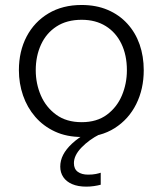

<svg xmlns="http://www.w3.org/2000/svg" viewBox="-20 -526 637 752"><path d="M300.5 10.5Q241 10.5 195.2 -10.8Q149.5 -32 118 -68.5Q86.5 -105 70.2 -152.2Q54 -199.5 54 -251Q54 -325 84.2 -382.8Q114.5 -440.5 169.8 -473.5Q225 -506.5 299.5 -506.5Q357 -506.5 402 -487.2Q447 -468 478.8 -433.2Q510.5 -398.5 526.8 -352Q543 -305.5 543 -251Q543 -177.5 513.5 -118.2Q484 -59 429.2 -24.2Q374.5 10.5 300.5 10.5ZM300 -47.5Q359.5 -47.5 398.8 -76.8Q438 -106 457.5 -152.2Q477 -198.5 477 -251Q477 -310 455.5 -354.5Q434 -399 394.2 -423.8Q354.5 -448.5 300 -448.5Q241.5 -448.5 201.2 -422.2Q161 -396 140.5 -351Q120 -306 120 -251Q120 -198.5 140 -152.2Q160 -106 200 -76.8Q240 -47.5 300 -47.5ZM318 205Q285.5 205 262.8 195.2Q240 185.5 228 167.8Q216 150 216 126.5Q216 102.5 227.5 80.2Q239 58 262 36.5Q285 15 320.5 -5.5V-20.5L354.5 -23L370.5 0Q329 21 299.2 51.8Q269.5 82.5 269.5 113Q269.5 136 284.8 147Q300 158 325 158Q342.5 158 355 155.5Q367.5 153 374.5 150.5V197.5Q363.5 200.5 348.2 202.8Q333 205 318 205Z"/></svg>

Font: Commissioner Thin Light
Style: Regular
Weight: 300
Version: Version 1.000